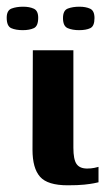

<svg xmlns="http://www.w3.org/2000/svg" viewBox="-53 -549 322 573"><path d="M149 4Q89 4 66.5 -21.5Q44 -47 44 -102L45 -399H166V-108Q166 -73 175.5 -59.5Q185 -46 207 -46Q219 -46 228.5 -48Q238 -50 241 -51V-5Q237 -4 227 -2Q217 0 198.5 2Q180 4 149 4ZM183 -459Q163 -459 149 -465Q135 -471 135 -495Q135 -518 149.5 -523.5Q164 -529 184 -529Q203 -529 216 -523Q229 -517 229 -495Q229 -471 216.5 -465Q204 -459 183 -459ZM15 -459Q-6 -459 -19.5 -465Q-33 -471 -33 -496Q-33 -518 -18.5 -523.5Q-4 -529 16 -529Q35 -529 48 -523Q61 -517 61 -496Q61 -471 48 -465Q35 -459 15 -459Z"/></svg>

Font: Genos Thin SemiBold
Style: Regular
Weight: 600
Version: Version 1.010